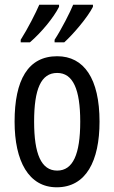

<svg xmlns="http://www.w3.org/2000/svg" viewBox="-20 -786 485 816"><path d="M375 -757V-766H291C279 -736 241 -661 212 -617V-606H253C291 -640 353 -713 375 -757ZM231 -757V-766H147C133 -733 98 -664 68 -617V-606H107C155 -647 208 -711 231 -757ZM403 -269C403 -452 337 -547 223 -547C99 -547 42 -446 42 -269C42 -101 102 10 221 10C346 10 403 -102 403 -269ZM125 -269C125 -407 154 -476 223 -476C290 -476 321 -407 321 -269C321 -130 290 -61 223 -61C155 -61 125 -132 125 -269Z"/></svg>

Font: Noto Sans Telugu ExtraCondensed
Style: Regular
Weight: 400
Width: 2
Designer: Jelle Bosma - Monotype Design Team
Foundry: Monotype Imaging Inc.
Version: Version 2.005